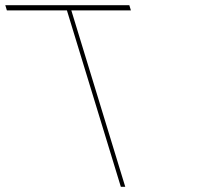

<svg xmlns="http://www.w3.org/2000/svg" viewBox="-212 -730 795 740"><path d="M56.8 -710H276.4H286.4L292.5 -690H282.5H62.9L267.7 -20L270.8 -10H253.8L250.7 -20L45.9 -690H-175.5H-185.5L-191.6 -710H-181.6H39.8Z"/></svg>

Font: Nordica Plus
Style: NordicaClassicUltLtCondOpObl
Weight: 300
Version: Version 1.01